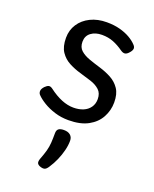

<svg xmlns="http://www.w3.org/2000/svg" viewBox="-150 -603 786 982"><g transform="rotate(20 243.0 -112.0)"><path d="M244 19Q204 19 169 8Q134 -3 107 -19.5Q80 -36 64 -53Q57 -61 57.5 -72.5Q58 -84 71 -98Q82 -109 91 -111Q100 -113 111 -105Q148 -77 181.5 -63.5Q215 -50 246 -50Q276 -50 299 -59.5Q322 -69 335.5 -88Q349 -107 349 -133Q349 -165 330 -182.5Q311 -200 281.5 -209.5Q252 -219 219 -228.5Q186 -238 156.5 -253.5Q127 -269 108 -297Q89 -325 89 -373Q89 -415 110.5 -448Q132 -481 170.5 -500Q209 -519 259 -519Q299 -519 330.5 -510.5Q362 -502 385.5 -488.5Q409 -475 424 -459Q435 -448 433.5 -437.5Q432 -427 421 -415Q410 -402 399.5 -400.5Q389 -399 376 -408Q348 -428 320 -439Q292 -450 258 -450Q222 -450 198.5 -432.5Q175 -415 175 -383Q175 -353 193.5 -336.5Q212 -320 241.5 -309.5Q271 -299 304.5 -289Q338 -279 367.5 -263Q397 -247 415.5 -219.5Q434 -192 434 -146Q434 -103 413.5 -65Q393 -27 351 -4Q309 19 244 19ZM189 291Q177 286 174 278Q171 270 176 255Q188 224 194 202Q200 180 201.5 157.5Q203 135 203 105Q203 88 212.5 81Q222 74 241 74Q264 74 276.5 85Q289 96 289 115Q289 140 282 168Q275 196 263 223.5Q251 251 235 275Q225 291 215 294Q205 297 189 291Z"/></g></svg>

Font: Playwrite PL
Style: Regular
Weight: 400
Designer: Veronika Burian, José Scaglione
Foundry: TypeTogether
Version: Version 1.002